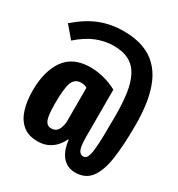

<svg xmlns="http://www.w3.org/2000/svg" viewBox="-190 -834 978 1052"><g transform="rotate(30 299.0 -308.0)"><path d="M287 -710.5Q358 -710.5 410.5 -691.5Q463 -672.5 499.2 -636.5Q535.5 -600.5 557.2 -549.5Q579 -498.5 588.8 -434.5Q598.5 -370.5 598.5 -295.5Q598.5 -169.5 585.8 -82.8Q573 4 539 49Q505 94 441 94Q412.5 94 391.2 83Q370 72 355.5 53Q341 34 332.5 9Q324 -16 321 -44H317Q306 -19 286.8 2.2Q267.5 23.5 240.2 36.2Q213 49 177 49Q118 49 82.5 19Q47 -11 31.2 -62.8Q15.5 -114.5 15.5 -179Q15.5 -302.5 67.2 -375.2Q119 -448 228 -448Q268 -448 311.5 -437.2Q355 -426.5 396 -404V-104Q396 -67 400.2 -45.2Q404.5 -23.5 413.5 -14Q422.5 -4.5 436 -4.5Q450.5 -4.5 458.8 -19.8Q467 -35 471 -68.5Q475 -102 476.2 -156Q477.5 -210 477.5 -287Q477.5 -365.5 468.8 -426.2Q460 -487 438.2 -528.8Q416.5 -570.5 377.8 -592Q339 -613.5 279 -613.5Q225.5 -613.5 172.2 -592.8Q119 -572 61 -521.5L-1.5 -595Q67 -655 136.2 -682.8Q205.5 -710.5 287 -710.5ZM225 -349Q185.5 -349 171.2 -312Q157 -275 157 -179Q157 -133.5 161.2 -105Q165.5 -76.5 176.2 -63.2Q187 -50 205.5 -50Q228 -50 239.5 -61.2Q251 -72.5 256 -88.8Q261 -105 263 -120.5V-339.5Q253.5 -344.5 245 -346.8Q236.5 -349 225 -349Z"/></g></svg>

Font: Fira Code Light
Style: Bold
Weight: 700
Monospace: yes
Version: Version 5.002